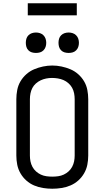

<svg xmlns="http://www.w3.org/2000/svg" viewBox="-20 -1147 640 1175"><path d="M300 8Q272 8 243.5 3.5Q215 -1 189 -12Q163 -23 141.5 -42Q120 -61 105.5 -86Q91 -111 85.5 -139Q80 -167 80 -195V-540Q80 -568 85.5 -596.5Q91 -625 105.5 -649.5Q120 -674 141.5 -693Q163 -712 189 -723Q215 -734 243.5 -740Q272 -746 300 -746Q328 -746 356.5 -740Q385 -734 411 -723Q437 -712 458.5 -693Q480 -674 494.5 -649.5Q509 -625 514.5 -596.5Q520 -568 520 -540V-195Q520 -167 514.5 -139Q509 -111 494.5 -86Q480 -61 458.5 -42Q437 -23 411 -12Q385 -1 356.5 3.5Q328 8 300 8ZM300 -66Q318 -66 336 -68.5Q354 -71 370 -78.5Q386 -86 399.5 -98Q413 -110 421.5 -126Q430 -142 433.5 -159.5Q437 -177 437 -195V-540Q437 -558 433.5 -576Q430 -594 421.5 -609.5Q413 -625 399 -637.5Q385 -650 368.5 -657Q352 -664 334 -667Q316 -670 298 -670Q280 -670 262.5 -666.5Q245 -663 229 -655.5Q213 -648 199.5 -636Q186 -624 178 -608.5Q170 -593 166.5 -575.5Q163 -558 163 -540V-195Q163 -177 166.5 -159.5Q170 -142 178.5 -126Q187 -110 200.5 -98Q214 -86 230 -78.5Q246 -71 264 -68.5Q282 -66 300 -66ZM400 -823Q387 -823 375 -826.5Q363 -830 354 -839Q345 -848 341.5 -860Q338 -872 338 -885Q338 -898 341.5 -910Q345 -922 354 -931Q363 -940 375 -944Q387 -948 400 -948Q413 -948 425 -944Q437 -940 446 -931Q455 -922 459 -910Q463 -898 463 -885Q463 -872 459 -860Q455 -848 446 -839Q437 -830 425 -826.5Q413 -823 400 -823ZM200 -823Q187 -823 175 -826.5Q163 -830 154 -839Q145 -848 141.5 -860Q138 -872 138 -885Q138 -898 141.5 -910Q145 -922 154 -931Q163 -940 175 -944Q187 -948 200 -948Q213 -948 225 -944Q237 -940 246 -931Q255 -922 259 -910Q263 -898 263 -885Q263 -872 259 -860Q255 -848 246 -839Q237 -830 225 -826.5Q213 -823 200 -823ZM150 -1053V-1127H450V-1053Z"/></svg>

Font: Bmono
Style: Regular
Weight: 400
Monospace: yes
Designer: Belleve Invis
Foundry: Belleve Invis
Version: Version 11.2.2; ttfautohint (v1.8.2)